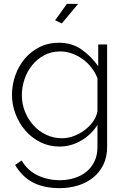

<svg xmlns="http://www.w3.org/2000/svg" viewBox="-20 -750 652 993"><path d="M300 -629 265 -645 326 -730H384ZM288 8Q234 8 189 -14.5Q144 -37 111.5 -74.5Q79 -112 60.5 -160Q42 -208 42 -259Q42 -312 59.5 -361Q77 -410 109 -447.5Q141 -485 185.5 -507Q230 -529 284 -529Q352 -529 402.5 -493.5Q453 -458 488 -407V-520H534V10Q534 63 514 103Q494 143 460.5 169.5Q427 196 382.5 209.5Q338 223 289 223Q244 223 208 214.5Q172 206 144.5 190.5Q117 175 95.5 152.5Q74 130 58 103L92 80Q123 133 176 157.5Q229 182 289 182Q329 182 364.5 171Q400 160 426.5 138.5Q453 117 468.5 85Q484 53 484 10V-104Q452 -53 399 -22.5Q346 8 288 8ZM300 -35Q333 -35 364.5 -47.5Q396 -60 421.5 -80Q447 -100 463.5 -125Q480 -150 484 -175V-346Q472 -376 452 -401.5Q432 -427 406.5 -445Q381 -463 351.5 -473.5Q322 -484 292 -484Q245 -484 208 -464Q171 -444 145.5 -412Q120 -380 106.5 -339.5Q93 -299 93 -258Q93 -213 109 -173Q125 -133 153 -102Q181 -71 219 -53Q257 -35 300 -35Z"/></svg>

Font: Oxford Sans
Style: Regular
Weight: 300
Designer: Matt McInerney, Pablo Impallari, Rodrigo Fuenzalida
Foundry: Matt McInerney, Pablo Impallari, Rodrigo Fuenzalida
Version: Version 3.000g; ttfautohint (v1.5) -l 8 -r 28 -G 28 -x 14 -D